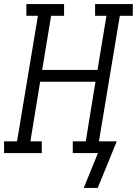

<svg xmlns="http://www.w3.org/2000/svg" viewBox="-33 -755 675 947"><path d="M380 172 450 0H326V-58H390L438 -352H165L117 -58H173V0H-13V-58H51L154 -677H97V-735H283V-677H219L175 -410H448L492 -677H436V-735H622V-677H558L455 -58H543L449 172Z"/></svg>

Font: Iosevka Curly Slab LtExObl
Style: Regular
Weight: 300
Width: 7
Italic angle: -9°
Monospace: yes
Designer: Belleve Invis
Foundry: Belleve Invis
Version: Version 11.1.0; ttfautohint (v1.8.3)